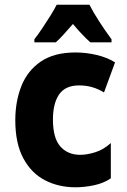

<svg xmlns="http://www.w3.org/2000/svg" viewBox="-20 -786 540 816"><path d="M301 10Q229 10 171 -20Q113 -50 79 -113.5Q45 -177 45 -275Q45 -355 71 -420.5Q97 -486 153.5 -524.5Q210 -563 301 -563Q346 -563 390.5 -552.5Q435 -542 469 -521L422 -393Q400 -407 373.5 -415Q347 -423 316 -423Q258 -423 231.5 -385Q205 -347 205 -278Q205 -199 236.5 -163.5Q268 -128 321 -128Q350 -128 385 -139Q420 -150 451 -178V-28Q420 -7 379 1.5Q338 10 301 10ZM126 -619Q141 -638 159.5 -665.5Q178 -693 195 -720.5Q212 -748 221 -766H360Q377 -733 401.5 -695Q426 -657 454 -619V-606H364Q348 -620 329.5 -639.5Q311 -659 290 -684Q268 -659 249.5 -638.5Q231 -618 217 -606H126Z"/></svg>

Font: Noto Sans Mono ExtraCondensed Black
Style: Regular
Weight: 900
Width: 2
Designer: Monotype Design Team
Foundry: Monotype Imaging Inc.
Version: Version 2.014